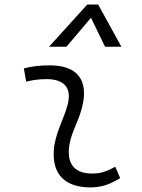

<svg xmlns="http://www.w3.org/2000/svg" viewBox="-20 -815 626 845"><path d="M487.3 -81.1C447.3 -59.6 423.3 -51.3 385.3 -51.3C314 -51.3 278.3 -87.4 283.2 -157.7C287.6 -225.6 325.2 -275.4 341.8 -345.2C371.1 -463.9 318.8 -527.3 200.2 -527.3C161.6 -527.3 123 -524.4 85 -513.7L95.2 -455.6C125 -463.4 154.8 -466.8 184.6 -466.8C262.7 -466.8 296.9 -428.2 277.8 -355C262.7 -293.9 221.2 -226.1 216.8 -153.3C210 -46.4 266.6 9.8 379.4 9.8C432.6 9.8 471.7 -8.3 508.8 -31.2ZM412.1 -794.9H363.8L195.8 -609.4H272.5L380.4 -736.8L442.4 -609.4H514.2Z"/></svg>

Font: Cascadia Mono PL Light
Style: Italic
Weight: 300
Italic angle: -10°
Monospace: yes
Designer: Aaron Bell
Foundry: Saja Typeworks
Version: Version 2404.023